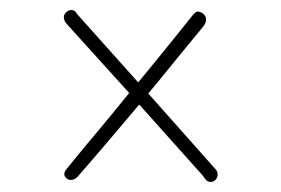

<svg xmlns="http://www.w3.org/2000/svg" viewBox="-20 -498 560 382"><path d="M413 -151Q413 -145 409 -140.5Q405 -136 399 -136Q393 -136 389 -141Q385 -146 384 -148L257 -290Q177 -195 135 -147Q129 -140 121 -140Q116 -140 112 -143.5Q108 -147 108 -151Q108 -156 111 -160Q159 -219 173 -235Q199 -266 237 -313L114 -449Q107 -456 107 -464Q107 -469 111.5 -473.5Q116 -478 122 -478Q128 -478 131 -473.5Q134 -469 137 -466L255 -334Q275 -358 291 -378Q307 -398 321 -415L362 -466Q369 -475 373 -475Q379 -475 384.5 -470.5Q390 -466 390 -459Q390 -453 385 -446L334 -384Q288 -327 275 -312L410 -160Q413 -156 413 -151Z"/></svg>

Font: Mali ExtraLight
Style: Regular
Weight: 275
Version: Version 1.000; ttfautohint (v1.6)